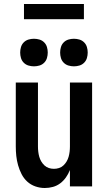

<svg xmlns="http://www.w3.org/2000/svg" viewBox="-20 -933 540 961"><path d="M204 8Q180 8 157 0Q134 -8 116.5 -24Q99 -40 88 -61.5Q77 -83 70.5 -106Q64 -129 61.5 -152.5Q59 -176 59 -200V-520H170V-200Q170 -187 171.5 -174Q173 -161 176.5 -148.5Q180 -136 186.5 -125Q193 -114 202.5 -105Q212 -96 224.5 -92Q237 -88 250 -88Q263 -88 275.5 -92Q288 -96 297.5 -105Q307 -114 313.5 -125Q320 -136 323.5 -148.5Q327 -161 328.5 -174Q330 -187 330 -200V-520H441V0H330V-82Q322 -62 310 -45Q298 -28 281.5 -15.5Q265 -3 245 2.5Q225 8 204 8ZM350 -601Q336 -601 322.5 -605Q309 -609 299 -619Q289 -629 285 -642.5Q281 -656 281 -670Q281 -684 285 -697.5Q289 -711 299 -721Q309 -731 322.5 -735Q336 -739 350 -739Q364 -739 377.5 -735Q391 -731 401 -721Q411 -711 415 -697.5Q419 -684 419 -670Q419 -656 415 -642.5Q411 -629 401 -619Q391 -609 377.5 -605Q364 -601 350 -601ZM150 -601Q136 -601 122.5 -605Q109 -609 99 -619Q89 -629 85 -642.5Q81 -656 81 -670Q81 -684 85 -697.5Q89 -711 99 -721Q109 -731 122.5 -735Q136 -739 150 -739Q164 -739 177.5 -735Q191 -731 201 -721Q211 -711 215 -697.5Q219 -684 219 -670Q219 -656 215 -642.5Q211 -629 201 -619Q191 -609 177.5 -605Q164 -601 150 -601ZM100 -837V-913H400V-837Z"/></svg>

Font: Iosevka SS18
Style: Bold
Weight: 700
Monospace: yes
Designer: Belleve Invis
Foundry: Belleve Invis
Version: Version 25.1.1; ttfautohint (v1.8.4)